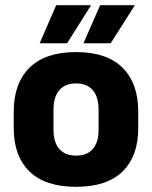

<svg xmlns="http://www.w3.org/2000/svg" viewBox="-20 -707 586 741"><path d="M273.5 14Q154.5 14 93.8 -45.2Q33 -104.5 33 -212V-276.5Q33 -385.5 94 -445.8Q155 -506 273.5 -506Q392 -506 452.8 -445.8Q513.5 -385.5 513.5 -276.5V-212Q513.5 -104.5 453 -45.2Q392.5 14 273.5 14ZM273.5 -106.5Q316 -106.5 338.2 -132.2Q360.5 -158 360.5 -205.5V-283Q360.5 -333 338.2 -359Q316 -385 273.5 -385Q231 -385 208.8 -359Q186.5 -333 186.5 -283V-205.5Q186.5 -158 208.8 -132.2Q231 -106.5 273.5 -106.5ZM366.5 -687H499V-684.5L407 -540H302.5V-541ZM197 -687H330V-684.5L239 -540H133.5V-541Z"/></svg>

Font: Anek Latin
Style: Bold
Weight: 700
Designer: Yesha Goshar
Foundry: Ek Type
Version: Version 1.003